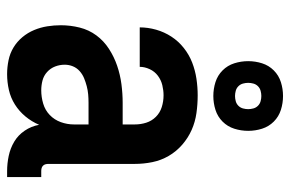

<svg xmlns="http://www.w3.org/2000/svg" viewBox="-158 -650 816 540"><g transform="rotate(90 250.0 -380.0)"><path d="M189 8H188Q169 8 149.5 4Q130 0 113.5 -10Q97 -20 84.5 -35Q72 -50 64.5 -68Q57 -86 54 -105Q51 -124 51 -143Q51 -170 57.5 -196Q64 -222 79.5 -243Q95 -264 117.5 -278.5Q140 -293 165 -301.5Q190 -310 216.5 -313.5Q243 -317 269 -317H330V-351Q330 -368 325 -383.5Q320 -399 308.5 -410.5Q297 -422 281 -427Q265 -432 248 -432Q234 -432 219.5 -428.5Q205 -425 193 -416Q181 -407 174.5 -393Q168 -379 168 -365H57Q57 -388 63.5 -411Q70 -434 83 -454Q96 -474 115 -489Q134 -504 156 -512.5Q178 -521 201.5 -524.5Q225 -528 248 -528Q273 -528 298 -524.5Q323 -521 345.5 -511Q368 -501 387 -484.5Q406 -468 418.5 -446.5Q431 -425 436 -400.5Q441 -376 441 -351V-108Q441 -104 442 -100Q443 -96 446 -93Q449 -90 453 -89Q457 -88 461 -88H478V8H461Q440 8 418.5 3.5Q397 -1 378.5 -12Q360 -23 347.5 -41.5Q335 -60 331 -82Q322 -61 307.5 -43.5Q293 -26 274 -14Q255 -2 233 3Q211 8 189 8ZM234 -88Q253 -88 271.5 -93.5Q290 -99 303.5 -112Q317 -125 323.5 -143Q330 -161 330 -180V-221H269Q257 -221 245.5 -220Q234 -219 222.5 -216Q211 -213 200 -208.5Q189 -204 180 -196Q171 -188 166.5 -177Q162 -166 162 -154Q162 -140 167 -127Q172 -114 182.5 -104.5Q193 -95 206.5 -91.5Q220 -88 234 -88ZM250 -572Q230 -572 211 -578Q192 -584 178 -598Q164 -612 158 -631Q152 -650 152 -670Q152 -690 158 -709Q164 -728 178 -742Q192 -756 211 -762Q230 -768 250 -768Q270 -768 289 -762Q308 -756 322 -742Q336 -728 342 -709Q348 -690 348 -670Q348 -650 342 -631Q336 -612 322 -598Q308 -584 289 -578Q270 -572 250 -572ZM250 -633Q257 -633 264.5 -635Q272 -637 277.5 -642.5Q283 -648 285 -655.5Q287 -663 287 -670Q287 -677 285 -684.5Q283 -692 277.5 -697.5Q272 -703 264.5 -705Q257 -707 250 -707Q243 -707 235.5 -705Q228 -703 222.5 -697.5Q217 -692 215 -684.5Q213 -677 213 -670Q213 -663 215 -655.5Q217 -648 222.5 -642.5Q228 -637 235.5 -635Q243 -633 250 -633Z"/></g></svg>

Font: Iosevka SS18
Style: Bold
Weight: 700
Monospace: yes
Designer: Belleve Invis
Foundry: Belleve Invis
Version: Version 25.1.1; ttfautohint (v1.8.4)